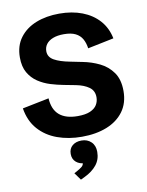

<svg xmlns="http://www.w3.org/2000/svg" viewBox="-103 -788 853 1117"><g transform="rotate(-10 324.0 -229.5)"><path d="M332.5 12.7Q253.9 12.7 187.7 -11.2Q121.6 -35.2 77.9 -84.5Q34.2 -133.8 22 -209.5L179.2 -241.2Q183.1 -174.8 220.9 -142.3Q258.8 -109.9 329.1 -109.9Q375.5 -109.9 403.1 -122.1Q430.7 -134.3 442.9 -154.5Q455.1 -174.8 455.1 -199.2Q455.1 -238.3 426 -259Q397 -279.8 350.1 -289.1L279.3 -302.7Q242.7 -309.6 203.6 -321.5Q164.6 -333.5 131.1 -355.7Q97.7 -377.9 76.9 -413.8Q56.2 -449.7 56.2 -503.9Q56.2 -572.8 91.6 -620.1Q127 -667.5 187.7 -691.7Q248.5 -715.8 325.7 -715.8Q400.9 -715.8 460.7 -692.9Q520.5 -669.9 559.6 -626.2Q598.6 -582.5 611.3 -519.5L457 -487.8Q452.6 -520 439.2 -543.7Q425.8 -567.4 399.9 -580.3Q374 -593.3 331.1 -593.3Q293 -593.3 266.8 -583Q240.7 -572.8 227.3 -554.9Q213.9 -537.1 213.9 -513.2Q213.9 -478.5 247.3 -459.7Q280.8 -440.9 339.4 -429.7L412.1 -415Q462.9 -405.3 509.8 -382.6Q556.6 -359.9 586.4 -317.9Q616.2 -275.9 616.2 -208Q616.2 -136.7 580.1 -87.4Q543.9 -38.1 480.2 -12.7Q416.5 12.7 332.5 12.7ZM282.7 257.3 251.5 213.9 263.2 208Q289.1 193.8 299.6 184.6Q310.1 175.3 310.1 161.6V151.9L324.7 166.5Q291.5 166.5 270.8 148.7Q250 130.9 250 100.1Q250 68.8 270.8 51.3Q291.5 33.7 325.2 33.7Q359.4 33.7 381.8 55.2Q404.3 76.7 404.3 114.3Q404.3 159.7 378.2 191.9Q352.1 224.1 307.1 245.6Z"/></g></svg>

Font: Schibsted Grotesk
Style: Bold
Weight: 700
Designer: Bakken & Baeck AS, Henrik Kongsvoll
Foundry: Schibsted ASA
Version: Version 1.100;gftools[0.9.25]